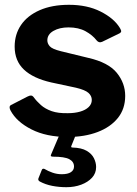

<svg xmlns="http://www.w3.org/2000/svg" viewBox="-20 -560 570 799"><path d="M382 -392Q365 -414 336 -430Q307 -446 265 -446Q228 -446 202.5 -431.5Q177 -417 177 -392Q177 -379 187 -367.5Q197 -356 233 -347L348 -319Q431 -300 466 -257Q501 -214 501 -161Q501 -107 470.5 -69Q440 -31 386 -10.5Q332 10 262 10Q173 10 111 -21.5Q49 -53 24 -100Q20 -107 20 -113.5Q20 -120 26 -123L94 -158Q104 -163 109.5 -162.5Q115 -162 119 -157Q132 -139 150 -123Q168 -107 195 -97.5Q222 -88 263 -89Q291 -89 313.5 -95.5Q336 -102 349 -114.5Q362 -127 362 -144Q362 -161 348 -173.5Q334 -186 296 -195L193 -217Q118 -234 79.5 -270.5Q41 -307 41 -366Q41 -417 67.5 -456Q94 -495 145 -517.5Q196 -540 267 -540Q343 -540 398.5 -512Q454 -484 478 -445Q482 -439 484 -432.5Q486 -426 477 -421L405 -386Q398 -383 392.5 -384.5Q387 -386 382 -392ZM380 135Q380 161 363 179.5Q346 198 318 208.5Q290 219 256 219Q226 219 197.5 213.5Q169 208 145 195Q137 190 140 182L154 147Q157 140 165 143Q180 152 198.5 158.5Q217 165 237 165Q262 165 275 156.5Q288 148 288 133Q288 113 268.5 102.5Q249 92 201 92Q195 92 192.5 90Q190 88 193 82L230 -5H298L277 47Q274 54 282 54Q319 55 340.5 67.5Q362 80 371 98.5Q380 117 380 135Z"/></svg>

Font: Libre Franklin
Style: Bold
Weight: 700
Designer: Pablo Impallari, Rodrigo Fuenzalida, Nhung Nguyen
Foundry: Impallari Type
Version: Version 3.000